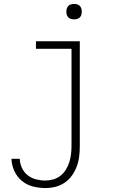

<svg xmlns="http://www.w3.org/2000/svg" viewBox="-20 -729 640 972"><path d="M210 223Q178 223 146.5 215Q115 207 90.5 186.5Q66 166 52.5 136.5Q39 107 38 75H80Q81 99 91 121Q101 143 120 158Q139 173 162.5 179Q186 185 210 185Q230 185 250.5 179Q271 173 287 160Q303 147 314 129Q325 111 331 91.5Q337 72 339.5 51.5Q342 31 342 10V-482H162V-520H384V10Q384 36 381 62Q378 88 369 112.5Q360 137 345 158.5Q330 180 308.5 195Q287 210 261.5 216.5Q236 223 210 223ZM355 -631Q347 -631 339.5 -633Q332 -635 326 -641Q320 -647 318 -654.5Q316 -662 316 -670Q316 -678 318 -685.5Q320 -693 326 -699Q332 -705 339.5 -707Q347 -709 355 -709Q363 -709 370.5 -707Q378 -705 384 -699Q390 -693 392 -685.5Q394 -678 394 -670Q394 -662 392 -654.5Q390 -647 384 -641Q378 -635 370.5 -633Q363 -631 355 -631Z"/></svg>

Font: Iosevka Extralight Extended
Style: Regular
Weight: 200
Width: 7
Monospace: yes
Designer: Belleve Invis
Foundry: Belleve Invis
Version: Version 32.5.0; ttfautohint (v1.8.4)